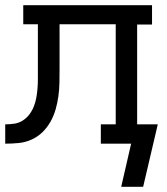

<svg xmlns="http://www.w3.org/2000/svg" viewBox="-20 -550 640 735"><path d="M528 165H444L482 0H366V-74H423V-457H208V-283Q208 -258 207.5 -232.5Q207 -207 203.5 -181.5Q200 -156 193 -131.5Q186 -107 173.5 -84.5Q161 -62 142.5 -44Q124 -26 100.5 -15.5Q77 -5 51.5 -2.5Q26 0 0 0V-74Q17 -74 34.5 -76.5Q52 -79 67 -88.5Q82 -98 92.5 -112Q103 -126 109.5 -142.5Q116 -159 119 -176Q122 -193 123.5 -210.5Q125 -228 125 -245Q125 -262 125 -280V-281Q125 -281 125 -281.5Q125 -282 125 -282V-283Q125 -283 125 -283Q125 -283 125 -283V-457H69V-530H562V-456H505V-74H584Z"/></svg>

Font: Iosevka Slab Extended
Style: Regular
Weight: 400
Width: 7
Monospace: yes
Designer: Belleve Invis
Foundry: Belleve Invis
Version: Version 11.1.1; ttfautohint (v1.8.3)